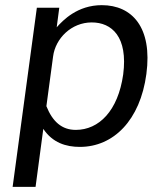

<svg xmlns="http://www.w3.org/2000/svg" viewBox="-20 -560 625 745"><path d="M118 165 148 -60C184 -6 236 10 290 10C420 10 524 -93 548 -273C572 -453 493 -540 375 -540C280 -540 224 -481 200 -454L210 -530H123L29 165ZM274 -56C220 -56 184 -88 160 -148L186 -341C195 -411 257 -473 336 -473C414 -473 477 -417 458 -271C438 -130 364 -56 274 -56Z"/></svg>

Font: Cheyenne Sans
Style: Italic
Weight: 400
Italic angle: -8.13011°
Designer: The Public Sans project authors (U.S. Web Design System), Libre Franklin designed by Pablo Impallari and Rodrigo Fuenzal
Foundry: The Cheyenne Sans Project Authors
Version: Version 2.007